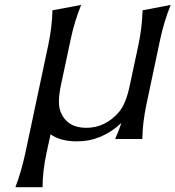

<svg xmlns="http://www.w3.org/2000/svg" viewBox="-20 -577 728 797"><path d="M570.8 0H458Q473.6 -34.7 483.9 -66.9Q402.8 9.8 299.3 9.8Q231 9.8 189.9 -19.5L173.3 56.6Q156.7 133.8 156.7 200.2H43.9Q68.8 134.8 85.4 57.1L180.2 -389.2Q195.8 -461.9 197.8 -534.2L316.9 -556.6Q289.1 -488.3 273.4 -413.6L232.9 -223.6Q224.6 -184.6 224.6 -156.2Q224.6 -129.4 231.9 -111.8Q258.8 -46.4 338.4 -46.4Q417 -46.4 473.6 -111.8Q502.9 -145.5 519 -223.6L554.2 -388.7Q569.8 -461.4 571.8 -534.2L688.5 -556.6Q660.6 -487.3 645 -413.6L587.9 -144Q571.8 -67.9 570.8 0Z"/></svg>

Font: Classica
Style: Book Oblique
Weight: 400
Italic angle: -12°
Designer: Wojciech Kalinowski "wmk69" (wmk69@o2.pl)
Foundry: Wojciech Kalinowski "wmk69" (wmk69@o2.pl)
Version: Version 2.1.1; 2021-05-14